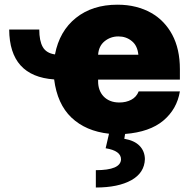

<svg xmlns="http://www.w3.org/2000/svg" viewBox="-20 -573 837 834"><path d="M396.3 241.5V166.2Q503.9 166.2 505.7 119.3Q505.7 81.7 438.9 71L453.5 7.8Q352.6 -3.2 290.1 -62.5Q228.7 -121.4 215.2 -228Q21.3 -241.5 19.9 -444.6H150.6Q150.6 -395.6 165.8 -368.8Q181.1 -342 218.8 -336.6Q238.3 -438.2 310 -495.4Q381.7 -552.6 490.1 -552.6Q533.4 -552.6 570 -543.3Q606.5 -534.1 636.4 -517.2Q666.2 -500.4 689.1 -476.4Q712 -452.4 728 -422.6Q761.4 -360.1 761.4 -272.7V-227.3H406.2V-218.8Q406.2 -199.9 412.1 -183.4Q418 -166.9 429.7 -154.5Q441.4 -142 458.6 -134.9Q475.9 -127.8 498.6 -127.8Q527.7 -127.8 550.2 -139.7Q572.8 -151.6 582.4 -176.1H761.4Q748.6 -98.7 689.3 -49Q630.3 0.4 523.4 8.9L519.9 29.8Q563.9 37.3 586.3 60.4Q608.7 83.5 609.4 117.9Q607.6 177.6 550.8 209.5Q493.6 241.5 396.3 241.5ZM581 -335.2Q577.1 -375 552.6 -394.5Q528.1 -414.8 494.3 -414.8Q460.2 -414.8 434.3 -393.8Q408.7 -372.9 406.2 -335.2Z"/></svg>

Font: Linik Sans Black
Style: Regular
Weight: 900
Designer: Fonts by Rasmus Andersson / Changes by Cristiano Sobral with parts from Marc Monis
Foundry: rsms
Version: Version 3.020; ttfautohint (v1.6)